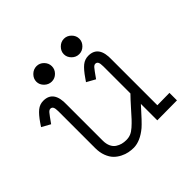

<svg xmlns="http://www.w3.org/2000/svg" viewBox="-150 -734 900 900"><g transform="rotate(-45 300.0 -283.5)"><path d="M202.1 -478Q181.2 -478 165.5 -493.4Q149.9 -508.8 149.9 -528.8Q149.9 -548.8 165.5 -564.5Q181.2 -580.1 202.1 -580.1Q222.7 -580.1 237.8 -564.7Q252.9 -549.3 252.9 -528.8Q252.9 -508.3 237.8 -493.2Q222.7 -478 202.1 -478ZM383.8 -478Q362.8 -478 347.4 -493.4Q332 -508.8 332 -528.8Q332 -548.8 347.7 -564.5Q363.3 -580.1 383.8 -580.1Q404.3 -580.1 419.7 -564.7Q435.1 -549.3 435.1 -528.8Q435.1 -508.8 419.7 -493.4Q404.3 -478 383.8 -478ZM554.2 -50.8V-1L422.9 0V-108.9Q365.2 -43.9 344.7 -26.4Q298.3 12.2 254.9 13.2Q238.3 13.2 221.7 10Q205.1 6.8 187.3 -2.2Q169.4 -11.2 156 -24.9Q142.6 -38.6 133.8 -61.5Q125 -84.5 125 -113.8V-357.9Q125 -377.4 120.6 -385.3Q116.2 -393.1 106.9 -393.1Q99.1 -393.1 91.3 -384Q83.5 -375 58.1 -338.9L15.1 -362.8L25.9 -378.9Q49.3 -413.1 67.9 -428Q86.4 -442.9 109.9 -442.9Q178.2 -442.9 174.8 -351.1V-113.8Q174.8 -91.8 182.1 -75.9Q189.5 -60.1 201.9 -52Q214.4 -43.9 227.3 -40.5Q240.2 -37.1 254.9 -37.1Q271 -37.1 284.4 -42.5Q297.9 -47.9 313.2 -61.5Q328.6 -75.2 341.1 -88.6Q353.5 -102.1 377.7 -129.4Q401.9 -156.7 422.9 -178.2V-357.9Q422.9 -377.4 418.5 -385.3Q414.1 -393.1 404.8 -393.1Q397 -393.1 389.2 -384Q381.3 -375 356 -338.9L313 -362.8L324.2 -378.9Q347.7 -413.1 366.2 -428Q384.8 -442.9 408.2 -442.9Q476.6 -442.9 473.1 -351.1V-49.8Z"/></g></svg>

Font: Compagnon Roman
Style: Regular
Weight: 400
Designer: Juliette Duhe, Lea Pradine
Foundry: Velvetyne Type Foundry
Version: Version 1.000;PS 001.000;hotconv 1.0.88;makeotf.lib2.5.64775